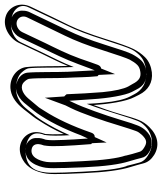

<svg xmlns="http://www.w3.org/2000/svg" viewBox="44 -670 691 820"><g transform="rotate(-90 390.0 -260.5)"><path d="M223 0C203 20 191 23 169 9C149 -3 152 -11 146 -28C145 -32 140 -46 135 -69V-71C124 -102 115 -166 111 -257C110 -281 104 -382 108 -408C113 -440 129 -479 164 -471C182 -467 190 -450 179 -421C178 -419 178 -417 178 -415L177 -409C173 -380 176 -320 184 -217C184 -217 221 -183 233 -217C261 -298 292 -364 326 -417C335 -431 340 -440 344 -444C358 -460 365 -470 380 -487C402 -512 431 -523 450 -503C460 -493 463 -484 463 -481C467 -448 465 -364 467 -326C470 -273 469 -236 474 -190C474 -190 510 -155 523 -190C529 -205 537 -230 549 -264C569 -320 594 -369 615 -412L662 -511C667 -521 673 -527 683 -532C714 -546 739 -518 725 -490C693 -423 667 -370 647 -329C626 -286 605 -232 585 -168C565 -105 551 -65 545 -53C538 -40 531 -29 522 -20C516 -14 507 -9 492 -7C470 -4 455 -12 441 -40L430 -59C420 -78 411 -116 406 -168C402 -214 399 -274 397 -322C397 -322 367 -363 349 -326C347 -323 344 -315 338 -304C316 -260 282 -161 265 -103C253 -63 244 -37 240 -26C237 -17 231 -9 223 0ZM257 31C270 18 281 2 287 -14C293 -28 301 -54 313 -95C324 -133 337 -170 351 -207C355 -142 366 -68 385 -32L395 -12C414 26 447 47 491 42C515 39 538 30 555 13C569 -1 581 -18 590 -36C600 -56 614 -95 634 -159C654 -222 673 -273 692 -312C712 -353 739 -408 770 -474C795 -525 767 -569 733 -581C684 -599 634 -563 617 -527L570 -428C556 -399 533 -354 518 -317C516 -362 518 -453 513 -494C509 -532 471 -565 423 -562C393 -560 366 -543 343 -517C334 -507 328 -499 322 -491C308 -473 298 -462 284 -439C264 -408 245 -375 227 -334C225 -373 226 -400 227 -409V-412C236 -436 239 -460 229 -481C213 -516 165 -537 117 -509C83 -490 65 -454 58 -408C53 -375 59 -279 60 -249C64 -156 73 -91 86 -50C94 -24 97 -12 101 3C106 25 119 40 138 52C177 76 221 68 257 31ZM241 17C251 7 258 -5 263 -17C268 -29 277 -55 289 -96C306 -153 341 -253 361 -293C366 -303 369 -311 371 -314C372 -314 372 -313 372 -313C374 -265 377 -209 381 -165C386 -111 395 -72 408 -48L418 -28C435 6 463 22 495 18C514 16 530 8 540 -2C551 -13 560 -27 568 -42C576 -57 589 -96 609 -160C629 -224 650 -277 670 -318C690 -359 715 -412 747 -479C755 -495 756 -513 749 -528C737 -556 704 -568 673 -554C659 -547 647 -536 640 -522L593 -423C572 -380 547 -330 526 -273C514 -241 505 -217 500 -202C499 -202 498 -203 498 -203C494 -244 494 -278 492 -327C490 -364 492 -448 488 -484C487 -496 480 -507 468 -520C433 -557 385 -532 361 -504C345 -485 337 -474 325 -460C320 -454 313 -444 304 -430C269 -376 238 -309 210 -229C209 -230 209 -230 208 -230C201 -327 199 -382 202 -405L203 -411V-412C213 -437 213 -460 198 -478C190 -487 180 -492 170 -495C108 -510 87 -440 83 -411C78 -378 85 -281 86 -257C90 -164 98 -99 111 -63C117 -37 119 -26 122 -19C125 -10 128 13 155 30C186 49 216 43 241 17ZM239 14C250 3 259 -10 264 -23C269 -36 278 -62 290 -103C301 -141 314 -179 328 -216L368 -326L376 -209C380 -145 392 -72 407 -43L417 -24C432 7 455 21 488 17C508 15 524 8 537 -5C549 -17 560 -31 568 -47C576 -64 590 -103 610 -167C630 -230 650 -282 670 -323C690 -364 715 -418 747 -485C765 -522 745 -549 724 -557C691 -569 654 -544 640 -516L593 -417C579 -388 555 -343 541 -308L499 -202L493 -316C491 -362 493 -453 489 -491C486 -515 460 -539 425 -537C404 -536 382 -523 362 -500C354 -491 347 -483 342 -476C327 -456 318 -447 305 -426C285 -395 268 -363 250 -323L207 -229L202 -332C200 -372 200 -399 202 -413L203 -418L204 -421C211 -441 212 -459 206 -471C196 -492 167 -509 130 -488C105 -474 89 -446 83 -404C79 -377 84 -279 85 -249C89 -157 98 -95 110 -57C118 -30 121 -19 125 -3C128 12 136 22 151 31C179 48 210 45 239 14ZM263 11C252 23 215 54 162 38C150 34 142 29 135 25C105 6 106 -11 102 -23C100 -28 97 -43 91 -66H90C78 -101 70 -165 66 -257C65 -281 59 -380 63 -410C66 -428 68 -502 161 -497C169 -497 176 -496 182 -494C237 -481 235 -445 223 -416V-413L222 -407C220 -390 219 -358 222 -309C241 -352 262 -392 283 -425C292 -439 299 -449 304 -455C317 -469 323 -480 339 -498C353 -515 393 -551 455 -534C472 -529 483 -522 490 -514C502 -501 507 -491 508 -483C512 -448 510 -364 512 -326C513 -313 513 -302 513 -291C531 -338 554 -382 572 -419L619 -518C625 -531 636 -542 655 -551C685 -565 729 -561 751 -546C776 -529 779 -506 768 -484C736 -417 711 -363 691 -322C670 -280 650 -227 630 -163C610 -100 596 -60 589 -46C582 -31 572 -19 561 -8C551 2 530 14 501 17C442 24 411 -5 397 -33L387 -52C375 -75 366 -113 361 -166C359 -187 357 -211 356 -236C339 -191 321 -136 310 -99C298 -59 289 -33 284 -21C280 -10 273 1 263 11ZM218 20C209 29 200 34 194 37C183 43 185 45 171 36C159 28 149 18 145 0C141 -15 139 -27 131 -54C119 -93 109 -157 105 -249C104 -279 99 -377 103 -406C109 -450 128 -480 149 -492C158 -497 163 -497 163 -497C164 -497 178 -491 185 -475C192 -460 191 -439 183 -417V-416L182 -411C180 -399 180 -373 182 -333L191 -151L271 -327C289 -367 306 -400 326 -431C339 -453 349 -461 364 -481C369 -488 376 -497 384 -506C405 -531 427 -537 429 -537C431 -537 464 -528 468 -492C473 -453 471 -363 473 -317L483 -115L562 -312C576 -348 599 -393 613 -422L661 -521C673 -546 702 -560 706 -560C706 -560 706 -561 708 -560C716 -557 749 -525 727 -480C695 -413 669 -360 649 -319C629 -279 609 -227 589 -164C569 -100 556 -61 547 -43C539 -26 528 -11 516 1C503 14 491 17 482 18C478 18 456 19 438 -19L428 -39C412 -70 400 -144 396 -208L382 -415L307 -212C293 -175 280 -138 269 -100C257 -59 248 -32 243 -19C237 -5 229 9 218 20Z"/></g></svg>

Font: AppleStorm
Style: XbdFaxIta
Weight: 800
Foundry: Cannot Into Space Fonts
Version: Version 1.01